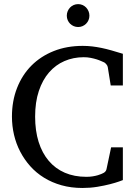

<svg xmlns="http://www.w3.org/2000/svg" viewBox="-20 -914 667 950"><path d="M587.9 -22.9Q585.9 -22 568.8 -15.9Q551.8 -9.8 524.4 -2.7Q497.1 4.4 461.7 10.3Q426.3 16.1 388.2 16.1Q332 16.1 284.4 2.7Q236.8 -10.7 198 -34.7Q159.2 -58.6 129.6 -91.8Q100.1 -125 79.8 -164.1Q59.6 -203.1 49.3 -247.1Q39.1 -291 39.1 -336.9Q39.1 -414.6 64.5 -479Q89.8 -543.5 135.7 -589.6Q181.6 -635.7 246.1 -661.4Q310.5 -687 389.2 -687Q413.6 -687 436.3 -684.3Q459 -681.6 482.4 -676.8Q505.9 -671.9 531.7 -664.6Q557.6 -657.2 587.9 -647.9V-491.2H527.8L513.2 -582Q512.2 -588.9 506.3 -595.7Q500.5 -602.5 496.1 -605Q490.2 -607.4 480.7 -611.8Q471.2 -616.2 458 -620.4Q444.8 -624.5 428.7 -627.7Q412.6 -630.9 394 -630.9Q342.8 -630.9 298.8 -611.8Q254.9 -592.8 222.7 -555.7Q190.4 -518.6 172.1 -463.6Q153.8 -408.7 153.8 -336.9Q153.8 -267.1 171.1 -211.9Q188.5 -156.7 221.2 -118.2Q253.9 -79.6 300.8 -59.3Q347.7 -39.1 407.2 -39.1Q424.8 -39.1 439.2 -41.5Q453.6 -43.9 464.4 -47.1Q475.1 -50.3 481 -53Q486.8 -55.7 487.8 -56.2Q495.6 -59.1 500.5 -64.5Q505.4 -69.8 506.8 -76.2L529.8 -185.1H587.9ZM422.4 -836.4Q422.4 -824.7 418 -814.5Q413.6 -804.2 406 -796.6Q398.4 -789.1 388.4 -784.7Q378.4 -780.3 366.7 -780.3Q355 -780.3 344.7 -784.7Q334.5 -789.1 326.9 -796.6Q319.3 -804.2 314.9 -814.5Q310.5 -824.7 310.5 -836.4Q310.5 -848.1 314.9 -858.6Q319.3 -869.1 326.9 -877Q334.5 -884.8 344.7 -889.2Q355 -893.6 366.7 -893.6Q378.4 -893.6 388.4 -889.2Q398.4 -884.8 406 -877Q413.6 -869.1 418 -858.6Q422.4 -848.1 422.4 -836.4Z"/></svg>

Font: Charis SIL Eur
Style: Regular
Weight: 400
Foundry: SIL International
Version: Version 5.000